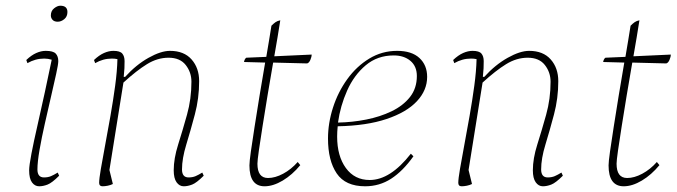

<svg xmlns="http://www.w3.org/2000/svg" viewBox="-20 -640 2371 672"><path d="M117 12Q102 12 92 -1.5Q82 -15 82 -44Q82 -60 90 -102Q98 -144 111 -200.5Q124 -257 137 -317.5Q150 -378 161 -431Q148 -435 135 -435Q119 -435 104.5 -431Q90 -427 76 -419L72 -430Q90 -447 107 -454.5Q124 -462 140 -462Q166 -462 175 -452.5Q184 -443 184 -426Q184 -415 176.5 -381Q169 -347 158.5 -301.5Q148 -256 137 -207.5Q126 -159 118.5 -116Q111 -73 111 -47Q111 -19 134 -19Q148 -19 158.5 -23.5Q169 -28 182 -36L187 -25Q162 0 146.5 6Q131 12 117 12ZM182 -564Q170 -564 164 -570.5Q158 -577 158 -586Q158 -602 169.5 -611Q181 -620 191 -620Q216 -620 216 -598Q216 -582 205 -573Q194 -564 182 -564Z M339 12Q327 12 327 0Q327 -14 333 -49Q339 -84 348 -132Q357 -180 366.5 -234Q376 -288 383 -339.5Q390 -391 391 -433Q382 -435 372 -435Q356 -435 341.5 -431Q327 -427 313 -419L309 -430Q327 -447 344 -454.5Q361 -462 377 -462Q400 -462 408 -452.5Q416 -443 416 -426Q416 -411 415.5 -401Q415 -391 413 -371H418Q456 -413 499.5 -437.5Q543 -462 575 -462Q624 -462 650.5 -432Q677 -402 677 -356Q677 -296 662 -239.5Q647 -183 632 -134Q617 -85 617 -47Q617 -19 640 -19Q654 -19 664.5 -23.5Q675 -28 688 -36L693 -25Q668 0 652.5 6Q637 12 623 12Q608 12 598 -2Q588 -16 588 -44Q588 -85 603.5 -134Q619 -183 634.5 -238.5Q650 -294 650 -354Q650 -387 630 -412.5Q610 -438 570 -438Q531 -438 494.5 -415.5Q458 -393 412 -351L363 -45L375 4Q367 8 357 10Q347 12 339 12Z M906 12Q853 12 853 -61Q853 -74 858 -109.5Q863 -145 871 -196Q879 -247 888.5 -305.5Q898 -364 908 -421L834 -423Q836 -434 842 -438L912 -441Q917 -470 921.5 -497.5Q926 -525 930 -550Q938 -558 944.5 -562.5Q951 -567 961 -569Q957 -542 951.5 -510Q946 -478 940 -443L1071 -449Q1071 -442 1066.5 -431Q1062 -420 1055 -418L936 -421Q926 -364 916.5 -306.5Q907 -249 899 -198.5Q891 -148 886 -113Q881 -78 881 -67Q881 -17 918 -17Q943 -17 971 -32Q999 -47 1022 -73L1031 -62Q1003 -28 969.5 -8Q936 12 906 12Z M1258 12Q1189 12 1158.5 -33Q1128 -78 1128 -155Q1128 -209 1145.5 -263.5Q1163 -318 1195.5 -363Q1228 -408 1272.5 -435Q1317 -462 1370 -462Q1421 -462 1448 -437Q1475 -412 1475 -371Q1475 -324 1439 -285.5Q1403 -247 1333 -223.5Q1263 -200 1162 -198Q1160 -180 1160 -162Q1160 -94 1190.5 -52Q1221 -10 1274 -10Q1346 -10 1418 -102L1427 -93Q1390 -41 1349 -14.5Q1308 12 1258 12ZM1358 -446Q1301 -446 1260 -411.5Q1219 -377 1195 -323Q1171 -269 1163 -211Q1213 -212 1261.5 -221.5Q1310 -231 1350.5 -250.5Q1391 -270 1415 -300.5Q1439 -331 1439 -374Q1439 -408 1416.5 -427Q1394 -446 1358 -446Z M1596 12Q1584 12 1584 0Q1584 -14 1590 -49Q1596 -84 1605 -132Q1614 -180 1623.5 -234Q1633 -288 1640 -339.5Q1647 -391 1648 -433Q1639 -435 1629 -435Q1613 -435 1598.5 -431Q1584 -427 1570 -419L1566 -430Q1584 -447 1601 -454.5Q1618 -462 1634 -462Q1657 -462 1665 -452.5Q1673 -443 1673 -426Q1673 -411 1672.5 -401Q1672 -391 1670 -371H1675Q1713 -413 1756.5 -437.5Q1800 -462 1832 -462Q1881 -462 1907.5 -432Q1934 -402 1934 -356Q1934 -296 1919 -239.5Q1904 -183 1889 -134Q1874 -85 1874 -47Q1874 -19 1897 -19Q1911 -19 1921.5 -23.5Q1932 -28 1945 -36L1950 -25Q1925 0 1909.5 6Q1894 12 1880 12Q1865 12 1855 -2Q1845 -16 1845 -44Q1845 -85 1860.5 -134Q1876 -183 1891.5 -238.5Q1907 -294 1907 -354Q1907 -387 1887 -412.5Q1867 -438 1827 -438Q1788 -438 1751.5 -415.5Q1715 -393 1669 -351L1620 -45L1632 4Q1624 8 1614 10Q1604 12 1596 12Z M2163 12Q2110 12 2110 -61Q2110 -74 2115 -109.5Q2120 -145 2128 -196Q2136 -247 2145.5 -305.5Q2155 -364 2165 -421L2091 -423Q2093 -434 2099 -438L2169 -441Q2174 -470 2178.5 -497.5Q2183 -525 2187 -550Q2195 -558 2201.5 -562.5Q2208 -567 2218 -569Q2214 -542 2208.5 -510Q2203 -478 2197 -443L2328 -449Q2328 -442 2323.5 -431Q2319 -420 2312 -418L2193 -421Q2183 -364 2173.5 -306.5Q2164 -249 2156 -198.5Q2148 -148 2143 -113Q2138 -78 2138 -67Q2138 -17 2175 -17Q2200 -17 2228 -32Q2256 -47 2279 -73L2288 -62Q2260 -28 2226.5 -8Q2193 12 2163 12Z"/></svg>

Font: Petrona Thin
Style: Italic
Weight: 100
Italic angle: -9°
Designer: Ringo R. Seeber
Foundry: Ringo R. Seeber
Version: Version 2.001; ttfautohint (v1.8.3)